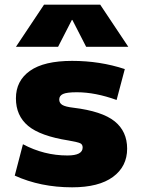

<svg xmlns="http://www.w3.org/2000/svg" viewBox="-20 -790 611 820"><path d="M287 -705 228 -590H48L168 -770H408L528 -590H348L289 -705ZM478 -363Q387 -396 308 -396Q265 -396 249 -388.5Q233 -381 233 -365Q233 -350 246 -342Q259 -334 293 -330Q416 -315 469.5 -272Q523 -229 523 -155Q523 -79 462.5 -34.5Q402 10 288 10Q153 10 43 -40L78 -174Q168 -126 268 -126Q333 -126 333 -160Q333 -173 323 -178Q313 -183 273 -190Q152 -209 100 -252.5Q48 -296 48 -370Q48 -445 108 -487.5Q168 -530 288 -530Q407 -530 513 -495Z"/></svg>

Font: Mplus 1p Black
Style: Regular
Weight: 900
Version: Version 1.061